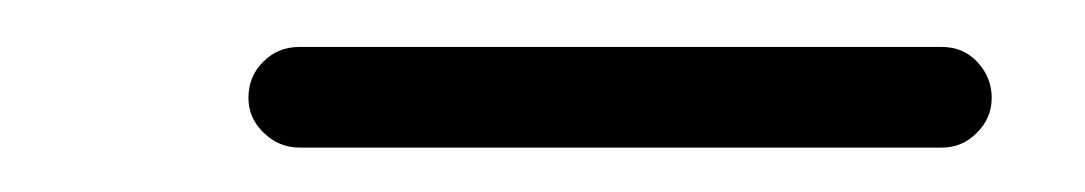

<svg xmlns="http://www.w3.org/2000/svg" viewBox="-20 -409 469 83"><path d="M109.4 -345.2Q100.6 -345.2 94 -351.6Q87.4 -357.9 87.4 -366.7Q87.4 -376 93.8 -382.3Q100.1 -388.7 109.4 -388.7H387.2Q396.5 -388.7 402.6 -382.1Q408.7 -375.5 408.7 -366.7Q408.7 -357.9 402.3 -351.6Q396 -345.2 387.2 -345.2Z"/></svg>

Font: Helvetia Verbundene
Style: Regular
Weight: 400
Designer: Peter Wiegel, original typeface by Carl Albert Fahrenwaldt 1901
Foundry: Peter Wiegel
Version: Version 2.000